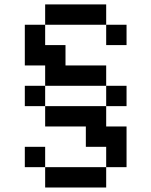

<svg xmlns="http://www.w3.org/2000/svg" viewBox="-20 -747 676 858"><path d="M181.8 -545.5V-636.4H90.9V-454.5H181.8V-363.6H454.5V-454.5H272.7V-545.5ZM181.8 -727.3V-636.4H454.5V-727.3ZM181.8 -272.7V-363.6H90.9V-272.7ZM181.8 -272.7V-181.8H363.6V-90.9H454.5V0H545.5V-181.8H454.5V-272.7ZM454.5 0H181.8V90.9H454.5ZM181.8 0V-90.9H90.9V0ZM454.5 -636.4V-545.5H545.5V-636.4ZM454.5 -363.6V-272.7H545.5V-363.6Z"/></svg>

Font: Departure Mono
Style: Regular
Weight: 400
Monospace: yes
Designer: Helena Zhang
Version: Version 1.500;Glyphs 3.3.1 (3343)